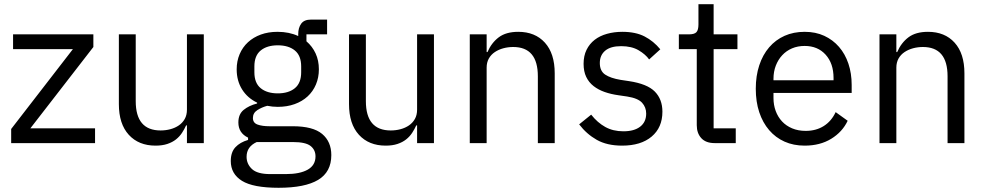

<svg xmlns="http://www.w3.org/2000/svg" viewBox="-20 -679 4676 911"><path d="M33 0V-67L326 -446H42V-516H423V-456L124 -70H431V0Z M867 -84H863Q855 -66 843.5 -48.5Q832 -31 815 -17.5Q798 -4 774 4Q750 12 718 12Q638 12 591 -39.5Q544 -91 544 -185V-516H624V-199Q624 -60 742 -60Q766 -60 788.5 -66Q811 -72 828.5 -84Q846 -96 856.5 -114.5Q867 -133 867 -159V-516H947V0H867Z M1552 57Q1552 137 1489.5 174.5Q1427 212 1302 212Q1181 212 1128 179Q1075 146 1075 85Q1075 43 1097 19.5Q1119 -4 1157 -15V-26Q1111 -48 1111 -98Q1111 -137 1136 -157.5Q1161 -178 1200 -188V-192Q1154 -214 1128.5 -255Q1103 -296 1103 -350Q1103 -389 1117 -422Q1131 -455 1156.5 -478.5Q1182 -502 1217.5 -515Q1253 -528 1297 -528Q1352 -528 1395 -508V-517Q1395 -547 1409 -566.5Q1423 -586 1455 -586H1532V-516H1434V-483Q1462 -459 1477.5 -425.5Q1493 -392 1493 -350Q1493 -311 1479 -278Q1465 -245 1439.5 -221.5Q1414 -198 1378 -185Q1342 -172 1298 -172Q1273 -172 1248 -177Q1222 -170 1201 -156.5Q1180 -143 1180 -119Q1180 -96 1202 -88Q1224 -80 1259 -80H1369Q1465 -80 1508.5 -43.5Q1552 -7 1552 57ZM1477 63Q1477 32 1453.5 13.5Q1430 -5 1370 -5H1198Q1150 17 1150 65Q1150 99 1175.5 123Q1201 147 1262 147H1336Q1403 147 1440 126Q1477 105 1477 63ZM1298 -236Q1349 -236 1379 -260.5Q1409 -285 1409 -336V-364Q1409 -415 1379 -439.5Q1349 -464 1298 -464Q1247 -464 1217 -439.5Q1187 -415 1187 -364V-336Q1187 -285 1217 -260.5Q1247 -236 1298 -236Z M1959 -84H1955Q1947 -66 1935.5 -48.5Q1924 -31 1907 -17.5Q1890 -4 1866 4Q1842 12 1810 12Q1730 12 1683 -39.5Q1636 -91 1636 -185V-516H1716V-199Q1716 -60 1834 -60Q1858 -60 1880.5 -66Q1903 -72 1920.5 -84Q1938 -96 1948.5 -114.5Q1959 -133 1959 -159V-516H2039V0H1959Z M2209 0V-516H2289V-432H2293Q2312 -476 2346.5 -502Q2381 -528 2439 -528Q2519 -528 2565.5 -476.5Q2612 -425 2612 -331V0H2532V-317Q2532 -456 2415 -456Q2391 -456 2368.5 -450Q2346 -444 2328 -432Q2310 -420 2299.5 -401.5Q2289 -383 2289 -358V0Z M2932 12Q2860 12 2811.5 -15.5Q2763 -43 2728 -89L2785 -135Q2815 -97 2852 -76.5Q2889 -56 2938 -56Q2989 -56 3017.5 -78Q3046 -100 3046 -140Q3046 -170 3026.5 -191.5Q3007 -213 2956 -221L2915 -227Q2879 -232 2849 -242.5Q2819 -253 2796.5 -270.5Q2774 -288 2761.5 -314Q2749 -340 2749 -376Q2749 -414 2763 -442.5Q2777 -471 2801.5 -490Q2826 -509 2860 -518.5Q2894 -528 2933 -528Q2996 -528 3038.5 -506Q3081 -484 3113 -445L3060 -397Q3043 -421 3010 -440.5Q2977 -460 2927 -460Q2877 -460 2851.5 -438.5Q2826 -417 2826 -380Q2826 -342 2851.5 -325Q2877 -308 2925 -300L2965 -294Q3051 -281 3087 -244.5Q3123 -208 3123 -149Q3123 -74 3072 -31Q3021 12 2932 12Z M3371 0Q3329 0 3307.5 -23.5Q3286 -47 3286 -85V-446H3201V-516H3249Q3275 -516 3284.5 -526.5Q3294 -537 3294 -563V-659H3366V-516H3479V-446H3366V-70H3471V0Z M3798 12Q3745 12 3702.5 -7Q3660 -26 3629.5 -61.5Q3599 -97 3582.5 -146.5Q3566 -196 3566 -258Q3566 -319 3582.5 -369Q3599 -419 3629.5 -454.5Q3660 -490 3702.5 -509Q3745 -528 3798 -528Q3850 -528 3891 -509Q3932 -490 3961 -456.5Q3990 -423 4005.5 -377Q4021 -331 4021 -276V-238H3650V-214Q3650 -181 3660.5 -152.5Q3671 -124 3690.5 -103Q3710 -82 3738.5 -70Q3767 -58 3803 -58Q3852 -58 3888.5 -81Q3925 -104 3945 -147L4002 -106Q3977 -53 3924 -20.5Q3871 12 3798 12ZM3798 -461Q3765 -461 3738 -449.5Q3711 -438 3691.5 -417Q3672 -396 3661 -367.5Q3650 -339 3650 -305V-298H3935V-309Q3935 -378 3897.5 -419.5Q3860 -461 3798 -461Z M4153 0V-516H4233V-432H4237Q4256 -476 4290.5 -502Q4325 -528 4383 -528Q4463 -528 4509.5 -476.5Q4556 -425 4556 -331V0H4476V-317Q4476 -456 4359 -456Q4335 -456 4312.5 -450Q4290 -444 4272 -432Q4254 -420 4243.5 -401.5Q4233 -383 4233 -358V0Z"/></svg>

Font: IBM Plex Sans Devanagari
Style: Regular
Weight: 400
Designer: Mike Abbink, Paul van der Laan, Pieter van Rosmalen, Erin McLaughlin
Foundry: Bold Monday
Version: Version 1.1